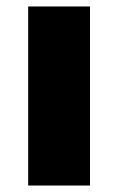

<svg xmlns="http://www.w3.org/2000/svg" viewBox="-20 -573 365 593"><path d="M258 0V-553H67V0Z"/></svg>

Font: Noto Sans Gujarati Black
Style: Regular
Weight: 900
Designer: Jelle Bosma - Monotype Design Team, Universal Thirst
Foundry: Monotype Imaging Inc.
Version: Version 2.106